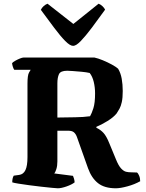

<svg xmlns="http://www.w3.org/2000/svg" viewBox="-20 -1014 785 1034"><path d="M291 0Q284 0 259.5 -2.5Q235 -5 202.5 -8.5Q170 -12 137.5 -16.5Q105 -21 79.5 -25Q54 -29 46 -32Q46 -55 54 -68L83 -72Q106 -75 117 -98Q128 -121 128 -168V-563Q128 -610 136.5 -623.5Q145 -637 145 -638H57Q53 -643 49.5 -653.5Q46 -664 45 -674Q50 -680 62.5 -687Q75 -694 87.5 -699Q100 -704 106 -704H489Q508 -700 533.5 -689.5Q559 -679 582 -666.5Q605 -654 616 -644Q630 -621 635.5 -590Q641 -559 641 -524Q641 -487 636 -464.5Q631 -442 623.5 -428.5Q616 -415 608 -403Q591 -382 558.5 -362Q526 -342 499 -331V-326Q522 -315 537.5 -298Q553 -281 568 -244L604 -157Q618 -122 632 -107Q646 -92 659 -89Q672 -86 686 -86L718 -85Q723 -82 729 -68.5Q735 -55 735 -38Q705 -21 666.5 -10.5Q628 0 604 0Q543 0 508 -27.5Q473 -55 454 -108L394 -277Q388 -293 378 -301.5Q368 -310 347 -310H289V-145Q289 -121 283.5 -103.5Q278 -86 272 -80L373 -67Q375 -62 378 -53.5Q381 -45 382 -32Q367 -20 338.5 -10Q310 0 291 0ZM289 -381Q341 -382 385 -382.5Q429 -383 465 -388Q474 -403 483 -431.5Q492 -460 492 -511Q492 -543 485 -572.5Q478 -602 463 -621Q446 -625 420 -627.5Q394 -630 371 -631.5Q348 -633 342 -633Q306 -633 297.5 -614.5Q289 -596 289 -565ZM374 -767Q357 -767 331 -793.5Q305 -820 272 -864Q239 -908 200 -961Q205 -972 215 -981Q225 -990 236 -994L375 -885L511 -994Q522 -990 532 -980.5Q542 -971 546 -962Q508 -909 474.5 -864.5Q441 -820 415.5 -793.5Q390 -767 374 -767Z"/></svg>

Font: Texturina ExtraBold
Style: Regular
Weight: 800
Designer: Guillermo Torres Carreño
Foundry: Omnibus-Type
Version: Version 1.002; ttfautohint (v1.8.3)